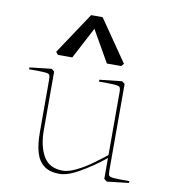

<svg xmlns="http://www.w3.org/2000/svg" viewBox="-86 -841 811 923"><g transform="rotate(10 319.5 -379.0)"><path d="M139 -173V-428Q139 -446 134.5 -451.5Q130 -457 111.5 -458.5Q93 -460 35 -460L36 -469L142 -481L156 -470V-185Q156 -106 184.5 -57Q213 -8 279 -8Q307 -8 344.5 -26.5Q382 -45 415.5 -69Q449 -93 483 -120V-428Q483 -446 478 -451.5Q473 -457 454 -458.5Q435 -460 376 -460L377 -469L486 -481L500 -470V-46Q500 -28 504.5 -22.5Q509 -17 527.5 -15.5Q546 -14 604 -14L603 -5L497 7L483 -4Q483 -39 483 -55.5Q483 -72 483 -106L476 -100Q422 -57 364 -23.5Q306 10 266 10Q218 10 190 -11.5Q162 -33 150.5 -73Q139 -113 139 -173ZM480 -565 469 -552H399L311 -706L230 -552H160L149 -565L284 -768H340Z"/></g></svg>

Font: TMT Limkin
Style: Regular
Weight: 400
Designer: Gabriel Drozdov
Version: Version 1.000;Glyphs 3.1.2 (3151)